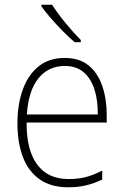

<svg xmlns="http://www.w3.org/2000/svg" viewBox="-20 -785 527 815"><path d="M255 -539Q318 -539 357 -506.5Q396 -474 414.5 -419Q433 -364 433 -297V-265H93Q92 -149 137.5 -87Q183 -25 271 -25Q311 -25 343 -33Q375 -41 414 -61V-23Q381 -7 346.5 1.5Q312 10 270 10Q196 10 148 -24Q100 -58 77 -119Q54 -180 54 -262Q54 -341 76.5 -404Q99 -467 143.5 -503Q188 -539 255 -539ZM255 -505Q186 -505 143.5 -453Q101 -401 94 -299H395Q396 -358 381 -405Q366 -452 335 -478.5Q304 -505 255 -505ZM201 -765Q223 -730 258 -687.5Q293 -645 323 -615V-606H297Q273 -626 246.5 -653Q220 -680 196 -707.5Q172 -735 156 -758V-765Z"/></svg>

Font: Noto Sans Arabic UI SmCn XLt
Style: Regular
Weight: 200
Width: 4
Designer: Monotype Design Team, Nadine Chahine and Nizar Qandah
Foundry: Monotype Imaging Inc.
Version: Version 2.010; ttfautohint (v1.8.4.7-5d5b)